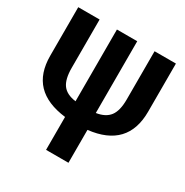

<svg xmlns="http://www.w3.org/2000/svg" viewBox="-160 -820 914 950"><g transform="rotate(30 296.5 -345.5)"><path d="M575 -691V-416Q575 -212 360 -188V0H232V-188Q124 -201 70.5 -257Q17 -313 17 -414V-691H139V-415Q139 -350 162 -319Q185 -288 238 -281V-691H354V-281Q406 -289 429.5 -320Q453 -351 453 -415V-691Z"/></g></svg>

Font: Fira Sans Compressed Medium
Style: Regular
Weight: 500
Width: 1
Designer: bBox Type GmbH & Carrois Corporate GbR & Edenspiekermann AG
Foundry: bBox Type GmbH & Carrois Corporate GbR & Edenspiekermann AG
Version: Version 4.301